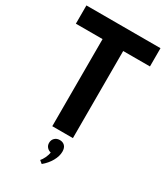

<svg xmlns="http://www.w3.org/2000/svg" viewBox="-257 -934 1131 1302"><g transform="rotate(30 309.0 -283.5)"><path d="M228.5 0V-682H19.5V-825H599.5V-682H390V0ZM294.5 258 272 239.5Q283.5 227 294.8 203.8Q306 180.5 308.5 160Q289.5 155.5 277.8 141.8Q266 128 266 108.5Q266 85.5 281.2 70.5Q296.5 55.5 320.5 55.5Q344.5 55.5 359.5 70.5Q374.5 85.5 374.5 116Q374.5 151 352.8 189.5Q331 228 294.5 258Z"/></g></svg>

Font: Spartan Thin
Style: Bold
Weight: 700
Version: Version 1.004